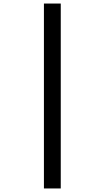

<svg xmlns="http://www.w3.org/2000/svg" viewBox="-20 -871 591 1084"><path d="M228 193V-851H323V193Z"/></svg>

Font: Noto Sans Tamil UI ExtraCondensed SemiBold
Style: Regular
Weight: 600
Width: 2
Designer: Jelle Bosma - Monotype Design Team
Foundry: Monotype Imaging Inc.
Version: Version 2.004; ttfautohint (v1.8.4.7-5d5b)